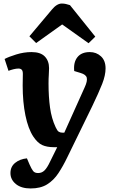

<svg xmlns="http://www.w3.org/2000/svg" viewBox="-20 -831 662 1084"><path d="M360 57Q336 107 309.5 147Q283 187 246 210Q209 233 153 233Q100 233 69.5 208Q39 183 39 146Q39 110 65.5 88.5Q92 67 132 63L147 98Q158 123 167 134.5Q176 146 195 146Q216 146 231 131.5Q246 117 262 83L303 0H284Q245 0 218.5 -12Q192 -24 168 -60Q139 -104 123.5 -179.5Q108 -255 108 -349Q108 -364 108.5 -381.5Q109 -399 109 -414Q109 -431 102.5 -437.5Q96 -444 84 -444Q72 -444 56 -440Q40 -436 28 -431L6 -498Q28 -510 71.5 -523.5Q115 -537 158 -537Q209 -537 233 -512Q257 -487 257 -446Q257 -428 255.5 -408Q254 -388 254 -359Q254 -285 262.5 -223.5Q271 -162 294 -113Q303 -93 311.5 -87.5Q320 -82 332 -82H343L459 -340Q474 -373 470 -391.5Q466 -410 435 -419L399 -430Q394 -479 417 -508Q440 -537 487 -537Q524 -537 550 -513Q576 -489 576 -445Q576 -406 557 -357.5Q538 -309 501 -232ZM518 -624 480 -587 331 -693 184 -588 146 -626 273 -777Q301 -811 329 -811Q341 -811 352 -808.5Q363 -806 375 -802Z"/></svg>

Font: Literata 7pt
Style: Bold Italic
Weight: 700
Italic angle: -2°
Designer: Latin by Veronika Burian and Jose Scaglione. Greek by Irene Vlachou. Cyrillic by Vera Evstafieva
Foundry: TypeTogether
Version: Version 3.002